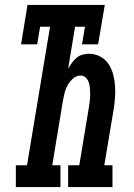

<svg xmlns="http://www.w3.org/2000/svg" viewBox="-20 -755 540 775"><path d="M44 0V-88H89L182 -647H142L130 -576H65L91 -735H403L376 -576H311L323 -647H283L255 -478Q262 -490 270.5 -501.5Q279 -513 289.5 -522Q300 -531 313.5 -534.5Q327 -538 340 -538Q364 -538 385 -526.5Q406 -515 418.5 -496Q431 -477 437 -454Q443 -431 444.5 -406.5Q446 -382 444 -357.5Q442 -333 438 -309L401 -88H434V0H255V-88H300L339 -323Q341 -335 342.5 -348Q344 -361 344 -373.5Q344 -386 343 -398.5Q342 -411 338.5 -422Q335 -433 326.5 -441.5Q318 -450 305 -450Q289 -450 275.5 -438.5Q262 -427 253.5 -412Q245 -397 241 -381Q237 -365 234 -349L191 -88H224V0Z"/></svg>

Font: Iosevka Slab Semibold
Style: Italic
Weight: 600
Italic angle: -9°
Monospace: yes
Designer: Belleve Invis
Foundry: Belleve Invis
Version: Version 11.1.1; ttfautohint (v1.8.3)